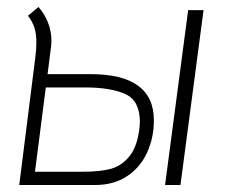

<svg xmlns="http://www.w3.org/2000/svg" viewBox="-20 -529 670 549"><path d="M420 -185Q420 -135 400.5 -92.5Q381 -50 343 -25Q305 0 252 0H35L81 -365Q84 -389 84 -407Q84 -432 78.5 -449.5Q73 -467 60 -484L90 -509Q107 -490 117 -465Q127 -440 127 -413Q127 -402 126 -396L116 -317H239Q420 -317 420 -185ZM518 -500H562L496 0H452ZM378 -157Q380 -173 380 -180Q380 -241 338.5 -260Q297 -279 222 -279H111L80 -38H220Q263 -38 294 -45.5Q325 -53 348 -79.5Q371 -106 378 -157Z"/></svg>

Font: Bellota Text Light
Style: Italic
Weight: 300
Italic angle: -7.5°
Designer: Kemie Guaida
Foundry: Kemie Guaida
Version: Version 4.001